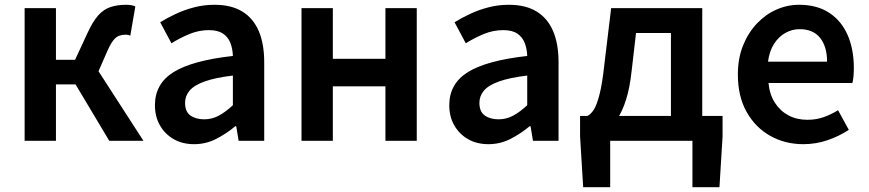

<svg xmlns="http://www.w3.org/2000/svg" viewBox="-20 -589 3633 803"><path d="M83 0V-555H214V-339H294L346 -451Q369 -501 392 -526Q415 -551 443.5 -560Q472 -569 507 -569Q518 -569 528 -567.5Q538 -566 546 -562L525 -440Q520 -442 515.5 -443Q511 -444 505 -444Q491 -444 478.5 -439.5Q466 -435 454.5 -421Q443 -407 430 -378L392 -291L580 0H437L296 -236H214V0Z M792 14Q743 14 706.5 -7Q670 -28 649 -64.5Q628 -101 628 -149Q628 -239 706 -287.5Q784 -336 954 -355Q953 -385 943.5 -409.5Q934 -434 912.5 -448.5Q891 -463 854 -463Q812 -463 773 -447Q734 -431 697 -408L650 -496Q681 -515 716.5 -531.5Q752 -548 792.5 -558.5Q833 -569 877 -569Q947 -569 993 -541Q1039 -513 1062 -459.5Q1085 -406 1085 -329V0H978L968 -61H964Q927 -30 884 -8Q841 14 792 14ZM834 -90Q867 -90 895.5 -105.5Q924 -121 954 -149V-273Q879 -264 835 -248Q791 -232 772.5 -209.5Q754 -187 754 -159Q754 -122 776.5 -106Q799 -90 834 -90Z M1241 0V-555H1372V-343H1592V-555H1723V0H1592V-228H1372V0Z M2023 14Q1974 14 1937.5 -7Q1901 -28 1880 -64.5Q1859 -101 1859 -149Q1859 -239 1937 -287.5Q2015 -336 2185 -355Q2184 -385 2174.5 -409.5Q2165 -434 2143.5 -448.5Q2122 -463 2085 -463Q2043 -463 2004 -447Q1965 -431 1928 -408L1881 -496Q1912 -515 1947.5 -531.5Q1983 -548 2023.5 -558.5Q2064 -569 2108 -569Q2178 -569 2224 -541Q2270 -513 2293 -459.5Q2316 -406 2316 -329V0H2209L2199 -61H2195Q2158 -30 2115 -8Q2072 14 2023 14ZM2065 -90Q2098 -90 2126.5 -105.5Q2155 -121 2185 -149V-273Q2110 -264 2066 -248Q2022 -232 2003.5 -209.5Q1985 -187 1985 -159Q1985 -122 2007.5 -106Q2030 -90 2065 -90Z M2532 0V194H2419L2406 -19V-104H3002V-19L2989 194H2876V0ZM2786 -39V-451H2640L2622 -295Q2614 -221 2598 -171Q2582 -121 2560.5 -90.5Q2539 -60 2512 -45.5Q2485 -31 2455 -28L2437 -104Q2452 -112 2464 -131Q2476 -150 2487.5 -194.5Q2499 -239 2508 -323L2536 -555H2917V-39Z M3340 14Q3263 14 3201 -21Q3139 -56 3102.5 -121Q3066 -186 3066 -277Q3066 -345 3087.5 -398.5Q3109 -452 3145.5 -490.5Q3182 -529 3227.5 -549Q3273 -569 3322 -569Q3397 -569 3448 -535.5Q3499 -502 3525 -442.5Q3551 -383 3551 -305Q3551 -286 3549.5 -269.5Q3548 -253 3545 -242H3194Q3199 -193 3221 -159Q3243 -125 3277.5 -106.5Q3312 -88 3357 -88Q3392 -88 3423 -98.5Q3454 -109 3485 -128L3530 -46Q3491 -20 3442 -3Q3393 14 3340 14ZM3192 -331H3439Q3439 -394 3410 -430.5Q3381 -467 3324 -467Q3293 -467 3265 -451.5Q3237 -436 3217.5 -406Q3198 -376 3192 -331Z"/></svg>

Font: Noto Sans SC SemiBold
Style: Regular
Weight: 600
Designer: Ryoko NISHIZUKA 西塚涼子 (kana, bopomofo & ideographs); Paul D. Hunt (Latin, Greek & Cyrillic); Sandoll Communications 산돌커뮤니
Foundry: Adobe
Version: Version 2.004-H2;hotconv 1.0.118;makeotfexe 2.5.65603